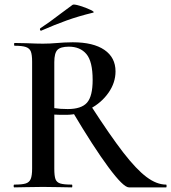

<svg xmlns="http://www.w3.org/2000/svg" viewBox="-20 -811 741 831"><path d="M293 -329 373 -354Q457 -224 513.5 -151Q570 -78 614 -45Q658 -12 699 -12Q701 -12 701 -6Q701 0 699 0H538Q514 0 449.5 -87Q385 -174 293 -329ZM480 -502Q480 -453 449.5 -409.5Q419 -366 369.5 -340Q320 -314 266 -314Q230 -314 215 -315V-81Q215 -50 220 -36Q225 -22 240.5 -17Q256 -12 291 -12Q293 -12 293 -6Q293 0 291 0Q258 0 239 -1L166 -2L94 -1Q75 0 42 0Q39 0 39 -6Q39 -12 42 -12Q76 -12 91.5 -17Q107 -22 113 -36.5Q119 -51 119 -81V-544Q119 -574 113.5 -588Q108 -602 92 -607.5Q76 -613 43 -613Q41 -613 41 -619Q41 -625 43 -625L95 -624Q139 -622 166 -622Q196 -622 229 -625Q241 -626 258 -627Q275 -628 295 -628Q384 -628 432 -595Q480 -562 480 -502ZM278 -609Q242 -609 228.5 -595Q215 -581 215 -542V-343Q239 -339 273 -339Q332 -339 356.5 -366.5Q381 -394 381 -465Q381 -545 354 -577Q327 -609 278 -609ZM158 -678Q154 -678 153 -682.5Q152 -687 155 -689Q192 -713 244 -753L294 -790Q299 -794 325.5 -786Q352 -778 372.5 -768Q393 -758 382 -756Q320 -741 268.5 -722.5Q217 -704 160 -679Z"/></svg>

Font: Cormorant SC SemiBold
Style: Regular
Weight: 600
Designer: Christian Thalmann (Catharsis Fonts)
Foundry: Catharsis Fonts
Version: Version 4.000